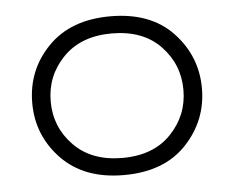

<svg xmlns="http://www.w3.org/2000/svg" viewBox="-40 -485 667 546"><g transform="rotate(-5 293.0 -212.5)"><path d="M50.8 -212.9Q50.8 -306.6 115.2 -373Q179.7 -439.5 293 -439.5Q408.2 -439.5 471.7 -372.1Q535.2 -304.7 535.2 -212.9Q535.2 -121.1 471.7 -53.7Q408.2 13.7 293 13.7Q179.7 13.7 115.2 -53.2Q50.8 -120.1 50.8 -212.9ZM293 -35.2Q381.8 -35.2 432.1 -87.9Q482.4 -140.6 482.4 -212.9Q482.4 -286.1 432.1 -338.4Q381.8 -390.6 293 -390.6Q205.1 -390.6 154.3 -338.4Q103.5 -286.1 103.5 -212.9Q103.5 -139.6 154.3 -87.4Q205.1 -35.2 293 -35.2Z"/></g></svg>

Font: Thabit
Style: Regular
Weight: 500
Designer: Regenerated by Nadim Shaikli
Foundry: MAK Alagha
Version: 0.01